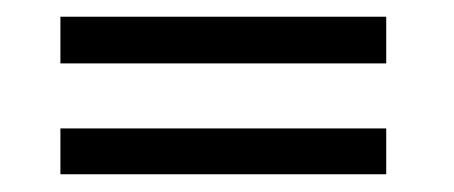

<svg xmlns="http://www.w3.org/2000/svg" viewBox="-20 -462 532 225"><path d="M50.8 -311.5V-257.8H432.6V-311.5ZM50.8 -442.4V-387.7H432.6V-442.4Z"/></svg>

Font: TriodPostnaja
Style: Medium
Weight: 500
Version: 20110805; ttfautohint (v0.96) -l 8 -r 50 -G 200 -x 14 -w "G"